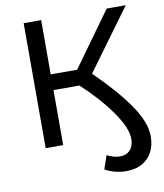

<svg xmlns="http://www.w3.org/2000/svg" viewBox="-96 -778 906 1059"><g transform="rotate(-10 357.0 -249.0)"><path d="M623.5 -140.5C578.5 -206.2 514.7 -279.3 432 -360L681 -700H574L355 -396H207V-700H109V0H207V-308H352C418.7 -246.7 473.8 -185 517.5 -123C561.2 -61 583 -9.7 583 31C583 57.7 576 78.5 562 93.5C548 108.5 529 116 505 116C482.3 116 458.3 109.3 433 96L407 172C445 192 484.3 202 525 202C576.3 202 616.8 187 646.5 157C676.2 127 691 86 691 34C691 -16.7 668.5 -74.8 623.5 -140.5Z"/></g></svg>

Font: ICO Headline
Style: Regular
Weight: 500
Designer: Julieta Ulanovsky
Foundry: Julieta Ulanovsky
Version: Version 7.200